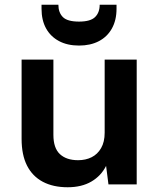

<svg xmlns="http://www.w3.org/2000/svg" viewBox="-20 -777 665 809"><path d="M265 12Q204 12 160.5 -11Q117 -34 94 -79Q71 -124 71 -192V-526H205V-209Q205 -153 232.5 -127.5Q260 -102 309 -102Q341 -102 366 -114.5Q391 -127 406 -153Q421 -179 421 -218V-526H556V0H437L427 -78Q406 -36 365 -12Q324 12 265 12ZM313 -585Q264 -585 228.5 -604Q193 -623 174 -657.5Q155 -692 155 -740V-757H226Q226 -724 245 -705Q264 -686 313 -686Q361 -686 380.5 -705Q400 -724 400 -757H471V-740Q471 -692 451.5 -657Q432 -622 396.5 -603.5Q361 -585 313 -585Z"/></svg>

Font: DM Sans 9pt
Style: Bold
Weight: 700
Version: Version 4.004;gftools[0.9.30]